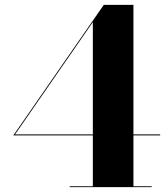

<svg xmlns="http://www.w3.org/2000/svg" viewBox="-20 -770 688 790"><path d="M604 -3.5V0H267V-3.5H362V-213H35L407 -750H529V-217H639V-213H529V-3.5ZM42 -217H362V-679Z"/></svg>

Font: Bodoni* 48
Style: Bold
Weight: 700
Version: Version 2.2